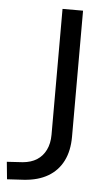

<svg xmlns="http://www.w3.org/2000/svg" viewBox="-59 -740 451 783"><g transform="rotate(5 166.5 -349.0)"><path d="M0 7 -7 -64 58 -68Q92 -71 115.5 -86Q139 -101 152 -127.5Q165 -154 165 -190V-705H249V-189Q249 -131 228 -89.5Q207 -48 167 -24.5Q127 -1 69 3Z"/></g></svg>

Font: Nunito Sans 11pt
Style: Regular
Weight: 400
Version: Version 3.101;gftools[0.9.27]